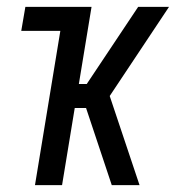

<svg xmlns="http://www.w3.org/2000/svg" viewBox="-20 -540 540 560"><path d="M82 0 156 -450H42L54 -520H247L210 -295H233L383 -520H473L300 -260L387 0H306L256 -150L231 -225H198L161 0Z"/></svg>

Font: Iosevka SS18
Style: Italic
Weight: 400
Italic angle: -9°
Monospace: yes
Designer: Belleve Invis
Foundry: Belleve Invis
Version: Version 25.1.1; ttfautohint (v1.8.4)